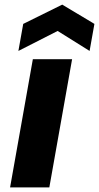

<svg xmlns="http://www.w3.org/2000/svg" viewBox="-20 -816 431 836"><path d="M23.9 0 123 -558.1H293.9L194.8 0ZM391.1 -711.9 370.1 -594.2 231 -681.2 60.1 -594.2 81.1 -711.9 251 -795.9Z"/></svg>

Font: SVN-Poppins
Style: Bold Italic
Weight: 700
Italic angle: -10°
Designer: Ninad Kale (Devanagari), Jonny Pinhorn (Latin)
Foundry: Indian Type Foundry
Version: Version 3.002 2017